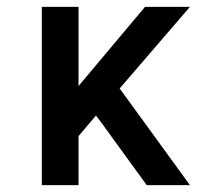

<svg xmlns="http://www.w3.org/2000/svg" viewBox="-20 -540 640 560"><path d="M102 0V-520H209V-289L403 -520H534L329 -282L534 0H408L278 -179L260 -203L209 -143V0Z"/></svg>

Font: Iosevka SS04 Semibold Extended
Style: Regular
Weight: 600
Width: 7
Monospace: yes
Designer: Belleve Invis
Foundry: Belleve Invis
Version: Version 19.0.0; ttfautohint (v1.8.4)